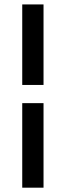

<svg xmlns="http://www.w3.org/2000/svg" viewBox="-20 -732 301 884"><path d="M180.4 -711.6V-340.9H82.4V-711.6ZM180.4 132.1H82.4V-257.1H180.4Z"/></svg>

Font: Interface
Style: Regular
Weight: 400
Designer: Rasmus Andersson
Foundry: rsms
Version: Version 1.8